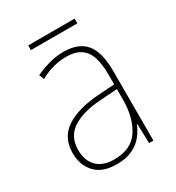

<svg xmlns="http://www.w3.org/2000/svg" viewBox="-159 -788 776 846"><g transform="rotate(-30 229.0 -365.5)"><path d="M232 -588Q307 -588 343.5 -545Q380 -502 380 -404V-51H358L355 -150H353Q342 -122 322 -97Q302 -72 269.5 -56.5Q237 -41 189 -41Q116 -41 80 -80.5Q44 -120 44 -180Q44 -259 103 -298.5Q162 -338 266 -346L354 -352V-398Q354 -488 324.5 -525.5Q295 -563 232 -563Q200 -563 167.5 -555Q135 -547 98 -527L88 -552Q122 -568 158.5 -578Q195 -588 232 -588ZM267 -322Q175 -316 123.5 -282Q72 -248 72 -180Q72 -126 102.5 -95.5Q133 -65 189 -65Q276 -65 314.5 -122.5Q353 -180 354 -271V-328ZM348 -690V-666H112V-690Z"/></g></svg>

Font: Noto Sans Tamil UI SemiCondensed Thin
Style: Regular
Weight: 100
Width: 4
Designer: Jelle Bosma - Monotype Design Team
Foundry: Monotype Imaging Inc.
Version: Version 2.004; ttfautohint (v1.8.4.7-5d5b)